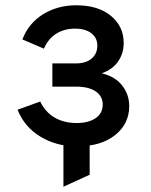

<svg xmlns="http://www.w3.org/2000/svg" viewBox="-20 -543 573 728"><path d="M220.5 165V-72.5H320V119.5ZM271.5 12Q194.5 12 133.8 -24.5Q73 -61 46.5 -127L132.5 -158Q152 -117.5 187.5 -97Q223 -76.5 270.5 -76.5Q315.5 -76.5 342.5 -95Q369.5 -113.5 369.5 -146.5Q369.5 -178 343.2 -196.2Q317 -214.5 268 -214.5H178.5V-302.5H266.5Q306 -302.5 327.5 -321Q349 -339.5 349 -370Q349 -400 326 -417.2Q303 -434.5 265.5 -434.5Q224 -434.5 193.2 -415.2Q162.5 -396 146.5 -358.5L65 -393.5Q88 -454.5 143.2 -488.8Q198.5 -523 269 -523Q352 -523 400.5 -483Q449 -443 449 -380Q449 -341 428.2 -310.5Q407.5 -280 366 -265Q416.5 -253 443.2 -218.8Q470 -184.5 470 -141Q470 -73.5 416.5 -30.8Q363 12 271.5 12Z"/></svg>

Font: Overpass Medium
Style: Regular
Weight: 500
Designer: Delve Withrington, Dave Bailey, Thomas Jockin
Foundry: Delve Fonts LLC
Version: Version 4.000